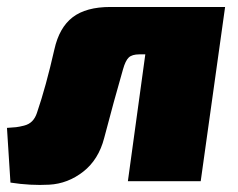

<svg xmlns="http://www.w3.org/2000/svg" viewBox="-39 -520 684 551"><path d="M607 -500 537 0H328L378 -364H361Q340 -364 330.5 -355Q321 -346 314 -321Q288 -231 260 -124Q244 -62 200 -27.5Q156 7 102.5 10Q49 13 -9 4L-19 -153Q-2 -154 7 -155Q16 -156 30 -159.5Q44 -163 53 -172Q62 -181 67 -196Q93 -272 117 -378Q131 -441 169.5 -470.5Q208 -500 278 -500Z"/></svg>

Font: Exo 2.0 Black
Style: Italic
Weight: 900
Italic angle: -8°
Designer: Natanael Gama
Version: Version 1.001;PS 001.001;hotconv 1.0.70;makeotf.lib2.5.58329